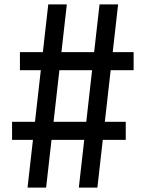

<svg xmlns="http://www.w3.org/2000/svg" viewBox="-20 -750 660 870"><path d="M104.8 100 198.7 -730H282.8L189 100ZM337.2 100 431 -730H515.2L421.3 100ZM70.3 -513.7H585.5V-431.8H70.3ZM34.7 -198.2H549.8V-116.3H34.7Z"/></svg>

Font: Monaspace Krypton Var
Style: Regular
Weight: 400
Designer: Riley Cran and the Lettermatic Team
Version: Version 1.101 (Monaspace Krypton Var)